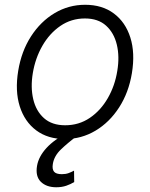

<svg xmlns="http://www.w3.org/2000/svg" viewBox="-20 -573 631 807"><path d="M252.8 11.4Q181.1 11.4 132.3 -25Q83.5 -61.4 63 -126.1Q42.6 -190.7 56.5 -275.2Q70 -357.6 110.3 -420.1Q150.6 -482.6 209.5 -517.8Q268.5 -552.9 337.7 -552.9Q409.8 -552.9 458.6 -516.3Q507.5 -479.8 527.9 -415.1Q548.3 -350.5 534.4 -265.6Q521 -183.9 480.6 -121.4Q440.3 -58.9 381.4 -23.8Q322.4 11.4 252.8 11.4ZM253.9 -46.5Q311.8 -46.5 357.6 -77.6Q403.4 -108.7 433.2 -160.7Q463.1 -212.7 473 -275.2Q483 -335.2 471.1 -385.1Q459.2 -435 425.8 -465.2Q392.4 -495.4 337 -495.4Q279.5 -495.4 233.7 -464Q187.9 -432.5 158 -380.3Q128.2 -328.1 117.9 -265.6Q108 -206 119.7 -156.1Q131.4 -106.2 165 -76.3Q198.5 -46.5 253.9 -46.5ZM216.6 214.1Q175.1 214.1 151.6 191.1Q128.2 168 135.7 123.9Q142.4 84.9 175.6 48.7Q208.8 12.4 272.4 -19.9L301.8 0Q264.2 28.1 235.8 55.4Q207.4 82.7 202.1 116.1Q198.5 137.8 207 148.4Q215.6 159.1 240.1 159.1Q256 159.1 268.5 154.5Q280.9 149.9 291.2 144.2L291.9 192.1Q277.7 201 258.7 207.6Q239.7 214.1 216.6 214.1Z"/></svg>

Font: Inter Light  BETA
Style: Italic
Weight: 300
Italic angle: 9.39999°
Designer: Rasmus Andersson
Foundry: rsms
Version: Version 3.011;git-f93a4a705